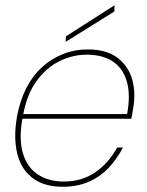

<svg xmlns="http://www.w3.org/2000/svg" viewBox="-20 -702 561 734"><path d="M220 12Q149 12 105 -21Q61 -54 46 -114.5Q31 -175 45 -256Q56 -317 80.5 -365Q105 -413 141 -445.5Q177 -478 221 -495.5Q265 -513 315 -513Q388 -513 430 -480.5Q472 -448 486 -396Q500 -344 488 -282Q487 -272 485.5 -265Q484 -258 482 -248H55L58 -266H466Q480 -343 464 -393.5Q448 -444 409 -468.5Q370 -493 311 -493Q259 -493 209 -469Q159 -445 121 -394Q83 -343 68 -261L66 -251Q51 -167 68.5 -113Q86 -59 127 -33.5Q168 -8 223 -8Q292 -8 343 -42.5Q394 -77 428 -138H450Q427 -94 395 -60Q363 -26 319 -7Q275 12 220 12ZM231 -542 232 -563 418 -682 417 -658Z"/></svg>

Font: DM Sans 18pt Thin
Style: Italic
Weight: 250
Italic angle: -10°
Designer: Colophon Foundry, Jonny Pinhorn
Foundry: Colophon Foundry
Version: Version 4.004;gftools[0.9.30]